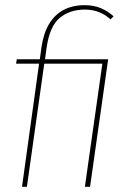

<svg xmlns="http://www.w3.org/2000/svg" viewBox="-20 -722 489 742"><path d="M65 0 131 -476H42L45 -493H134L140 -538Q148 -593 169.5 -629Q191 -665 225.5 -683.5Q260 -702 307 -702Q342 -702 369.5 -690.5Q397 -679 419 -659L407 -647Q388 -665 363 -675Q338 -685 308 -685Q250 -685 211 -653Q172 -621 160 -537L154 -493H383L380 -476H151L84 0ZM308 0 378 -493H398L328 0Z"/></svg>

Font: Hanken Grotesk Thin
Style: Italic
Weight: 250
Italic angle: -8°
Designer: Alfredo Marco Pradil
Foundry: Hanken Design Co.
Version: Version 3.013